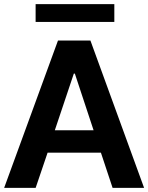

<svg xmlns="http://www.w3.org/2000/svg" viewBox="-20 -904 713 924"><path d="M209.1 -169.4H465.6L521.8 0H673.4L415.1 -709.1H259.1L0 0H151.6ZM335.3 -549.8H340.2L430.4 -277H243.8ZM530.2 -884.1H151.4V-798.6H530.2Z"/></svg>

Font: Estedad VF
Style: Regular
Weight: 100
Designer: Amin Abedi
Version: Version 7.3